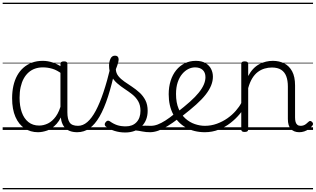

<svg xmlns="http://www.w3.org/2000/svg" viewBox="-20 -976 2371 1442"><path d="M265 17Q209 17 165 -12Q121 -41 96 -98Q71 -155 71 -238Q71 -288 80.5 -331Q90 -374 109 -408.5Q128 -443 156 -467.5Q184 -492 220 -505.5Q256 -519 301 -519Q339 -519 376 -506.5Q413 -494 448 -470V-419Q409 -449 373.5 -459.5Q338 -470 302 -470Q270 -470 243 -460.5Q216 -451 194.5 -432Q173 -413 158 -385.5Q143 -358 135 -322Q127 -286 127 -242Q127 -180 143.5 -133Q160 -86 193 -59.5Q226 -33 274 -33Q308 -33 340.5 -49Q373 -65 399.5 -101.5Q426 -138 442 -202L461 -159Q440 -85 406 -47Q372 -9 335 4Q298 17 265 17ZM560 17Q527 17 502.5 7Q478 -3 463 -22Q448 -41 441 -69Q434 -97 434 -132V-495Q434 -506 440.5 -510.5Q447 -515 461 -515Q474 -515 480 -510.5Q486 -506 486 -496V-133Q486 -81 503 -56Q520 -31 566 -31Q573 -31 577.5 -23.5Q582 -16 581.5 -7Q581 2 576 9.5Q571 17 560 17ZM0 436H622V446H0ZM0 -20H622V0H0ZM0 -505H622V-500H0ZM0 -956H622V-946H0Z M560 17Q547 17 541.5 9.5Q536 2 537.5 -7Q539 -16 546.5 -23.5Q554 -31 566 -31Q603 -31 636 -59.5Q669 -88 699 -144Q729 -200 757 -283.5Q785 -367 811 -476Q814 -487 823.5 -488Q833 -489 841.5 -483.5Q850 -478 847 -467Q821 -343 791.5 -251.5Q762 -160 727.5 -100.5Q693 -41 652 -12Q611 17 560 17ZM622 436V446ZM622 -20V0ZM622 -505V-500ZM622 -956V-946Z M1109 17Q1076 17 1049.5 11.5Q1023 6 998 3.5Q973 1 944 12L965 -11Q1002 -25 1027.5 -29Q1053 -33 1073.5 -32Q1094 -31 1115 -31Q1124 -31 1128 -23.5Q1132 -16 1130.5 -7Q1129 2 1123.5 9.5Q1118 17 1109 17ZM920 19Q878 19 840 7Q802 -5 773 -27Q767 -33 766.5 -41.5Q766 -50 774 -59Q781 -68 788.5 -69.5Q796 -71 805 -65Q833 -45 860.5 -36Q888 -27 925 -27Q976 -27 1005.5 -58.5Q1035 -90 1035 -144Q1035 -186 1018 -215.5Q1001 -245 974 -266.5Q947 -288 917 -307.5Q887 -327 860 -350.5Q833 -374 816 -406Q799 -438 799 -485Q799 -511 809.5 -534.5Q820 -558 844 -558Q857 -558 864 -550.5Q871 -543 871 -530Q871 -519 865.5 -499.5Q860 -480 850 -456Q851 -427 869 -404.5Q887 -382 914 -363.5Q941 -345 971 -325Q1001 -305 1028 -280.5Q1055 -256 1072 -223Q1089 -190 1089 -144Q1089 -71 1043 -26Q997 19 920 19ZM622 436H1172V446H622ZM622 -20H1172V0H622ZM622 -505H1172V-500H622ZM622 -956H1172V-946H622Z M1107 17Q1096 17 1090.5 9.5Q1085 2 1085.5 -7Q1086 -16 1093 -23.5Q1100 -31 1113 -31Q1138 -31 1164.5 -41Q1191 -51 1222.5 -71Q1254 -91 1293 -123Q1301 -129 1308.5 -126Q1316 -123 1321 -116Q1326 -109 1326.5 -100Q1327 -91 1319 -85Q1276 -52 1238.5 -29Q1201 -6 1168.5 5.5Q1136 17 1107 17ZM1172 436V446ZM1172 -20V0ZM1172 -505V-500ZM1172 -956V-946Z M1307 -130Q1365 -175 1406.5 -212Q1448 -249 1473.5 -281Q1499 -313 1511 -341.5Q1523 -370 1523 -396Q1523 -432 1502 -451Q1481 -470 1445 -470Q1419 -470 1394 -457.5Q1369 -445 1348 -420Q1327 -395 1314.5 -357.5Q1302 -320 1302 -270Q1302 -205 1321.5 -159.5Q1341 -114 1373 -85.5Q1405 -57 1443.5 -44Q1482 -31 1519 -31Q1531 -31 1536.5 -23.5Q1542 -16 1542 -7Q1542 2 1536.5 9.5Q1531 17 1519 17Q1437 17 1375.5 -18.5Q1314 -54 1280.5 -118Q1247 -182 1247 -268Q1247 -323 1261.5 -369Q1276 -415 1303 -448.5Q1330 -482 1367.5 -500.5Q1405 -519 1451 -519Q1495 -519 1523.5 -502Q1552 -485 1565.5 -458Q1579 -431 1579 -400Q1579 -368 1566 -335Q1553 -302 1525.5 -266.5Q1498 -231 1453.5 -191Q1409 -151 1347 -103ZM1172 436H1660V446H1172ZM1172 -20H1660V0H1172ZM1172 -505H1660V-500H1172ZM1172 -956H1660V-946H1172Z M1518 17Q1509 17 1504 10Q1499 3 1499 -6.5Q1499 -16 1504 -23.5Q1509 -31 1518 -31Q1566 -31 1609.5 -47Q1653 -63 1688.5 -88Q1724 -113 1751 -144Q1778 -175 1793 -204Q1798 -213 1807 -211.5Q1816 -210 1822 -202.5Q1828 -195 1824 -186Q1809 -154 1780 -119Q1751 -84 1711.5 -53Q1672 -22 1623 -2.5Q1574 17 1518 17ZM1660 436V446ZM1660 -20V0ZM1660 -505V-500ZM1660 -956V-946Z M2227 17Q2207 17 2191 10.5Q2175 4 2164 -8Q2153 -20 2147.5 -38.5Q2142 -57 2142 -82V-326Q2142 -371 2130 -403Q2118 -435 2091.5 -452Q2065 -469 2022 -469Q1994 -469 1967 -461Q1940 -453 1916.5 -435.5Q1893 -418 1874.5 -388Q1856 -358 1844 -314V-4Q1844 6 1837.5 10.5Q1831 15 1817 15Q1804 15 1798 10.5Q1792 6 1792 -4V-496Q1792 -506 1798 -510.5Q1804 -515 1817 -515Q1831 -515 1837.5 -510.5Q1844 -506 1844 -496V-405Q1861 -437 1882 -459Q1903 -481 1927.5 -494Q1952 -507 1977.5 -513Q2003 -519 2029 -519Q2077 -519 2114.5 -500Q2152 -481 2174 -440.5Q2196 -400 2196 -334V-94Q2196 -74 2200 -60Q2204 -46 2213.5 -38.5Q2223 -31 2238 -31Q2248 -31 2258 -34Q2268 -37 2278 -44.5Q2288 -52 2298 -62Q2304 -68 2310.5 -67.5Q2317 -67 2324 -60Q2330 -54 2331 -47.5Q2332 -41 2327 -34Q2316 -19 2299.5 -7Q2283 5 2265 11Q2247 17 2227 17ZM1660 436H2331V446H1660ZM1660 -20H2331V0H1660ZM1660 -505H2331V-500H1660ZM1660 -956H2331V-946H1660Z"/></svg>

Font: Playwrite HU Guides
Style: Regular
Weight: 400
Designer: Veronika Burian, José Scaglione
Foundry: TypeTogether
Version: Version 1.003